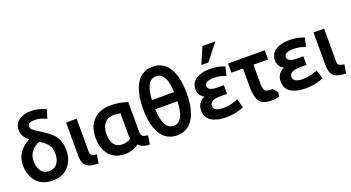

<svg xmlns="http://www.w3.org/2000/svg" viewBox="-55 -1467 3923 2147"><g transform="rotate(-20 1907.0 -394.0)"><path d="M301 -433Q240 -412 203.5 -364Q167 -316 167 -250Q167 -179 199.5 -133Q232 -87 296 -87Q357 -87 391 -131.5Q425 -176 425 -246Q425 -284 414.5 -314.5Q404 -345 381.5 -368.5Q359 -392 344 -403.5Q329 -415 301 -433ZM205 -497Q143 -545 132 -601Q127 -625 130 -656Q137 -718 191 -753.5Q245 -789 328 -789Q408 -789 504 -749L474 -644Q403 -676 357 -679Q334 -681 297 -677Q252 -666 252 -632Q252 -610 273 -590.5Q294 -571 353 -535Q392 -510 412.5 -496.5Q433 -483 465 -454.5Q497 -426 513 -399.5Q529 -373 541.5 -331.5Q554 -290 554 -242Q554 -131 487.5 -52.5Q421 26 296 26Q174 26 106 -50.5Q38 -127 38 -247Q38 -331 84 -397Q130 -463 205 -497Z M858 -81 841 22Q738 21 697 -15.5Q656 -52 656 -140V-177V-533H782V-147Q782 -112 797.5 -99Q813 -86 858 -81Z M1322 -30Q1256 24 1158 24Q1037 24 972 -53.5Q907 -131 907 -260Q907 -391 982 -467.5Q1057 -544 1185 -544Q1287 -544 1388 -511V-157Q1388 -117 1405.5 -104Q1423 -91 1469 -85L1452 18Q1409 19 1373 4.5Q1337 -10 1322 -30ZM1263 -171V-421Q1223 -431 1188 -431Q1116 -431 1076 -385.5Q1036 -340 1036 -258Q1036 -181 1067.5 -134.5Q1099 -88 1167 -88Q1224 -88 1268 -120Q1263 -145 1263 -171Z M1777 -789Q1903 -789 1969.5 -682Q2036 -575 2036 -381Q2036 -187 1969.5 -80Q1903 27 1777 27Q1650 27 1583.5 -80Q1517 -187 1517 -381Q1517 -575 1583.5 -682Q1650 -789 1777 -789ZM1777 -87Q1900 -87 1908 -331H1644Q1652 -87 1777 -87ZM1777 -675Q1654 -675 1644 -440H1907Q1899 -675 1777 -675Z M2367 -84Q2418 -84 2467 -96.5Q2516 -109 2541 -122L2574 -18Q2545 -3 2486.5 11Q2428 25 2358 25Q2253 25 2187 -15.5Q2121 -56 2121 -143Q2121 -236 2208 -276Q2155 -307 2144 -358Q2140 -379 2143 -403Q2151 -473 2210.5 -509.5Q2270 -546 2371 -546Q2470 -546 2544 -513L2520 -408Q2456 -436 2387 -437Q2362 -439 2345 -436Q2269 -427 2269 -379Q2269 -322 2382 -322H2457V-219H2378Q2252 -219 2252 -149Q2252 -84 2367 -84ZM2381 -620H2297L2381 -815H2535Z M3001 -38 2995 9Q2952 22 2900 22Q2797 22 2759.5 -32Q2722 -86 2722 -197V-424H2584V-533H3020V-424H2847V-194Q2847 -122 2875 -106Q2902 -90 2957 -96Q2975 -77 3001 -38Z M3313 -84Q3364 -84 3413 -96.5Q3462 -109 3487 -122L3520 -18Q3491 -3 3432.5 11Q3374 25 3304 25Q3199 25 3133 -15.5Q3067 -56 3067 -143Q3067 -236 3154 -276Q3101 -307 3090 -358Q3086 -379 3089 -403Q3097 -473 3156.5 -509.5Q3216 -546 3317 -546Q3416 -546 3490 -513L3466 -408Q3402 -436 3333 -437Q3308 -439 3291 -436Q3215 -427 3215 -379Q3215 -322 3328 -322H3403V-219H3324Q3198 -219 3198 -149Q3198 -84 3313 -84Z M3803 -81 3786 22Q3683 21 3642 -15.5Q3601 -52 3601 -140V-177V-533H3727V-147Q3727 -112 3742.5 -99Q3758 -86 3803 -81Z"/></g></svg>

Font: Repo
Style: DemiBold
Weight: 600
Designer: Stefan Peev
Foundry: Context Ltd
Version: Version 001.000